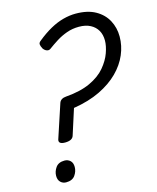

<svg xmlns="http://www.w3.org/2000/svg" viewBox="-136 -1028 926 1135"><g transform="rotate(-15 327.0 -460.5)"><path d="M181 -215Q160 -215 151 -222Q142 -229 146 -243L214 -449Q218 -461 229 -468Q240 -475 256 -476Q346 -483 406 -511Q466 -539 500 -579.5Q534 -620 549 -662Q564 -704 564 -737Q564 -773 549 -799Q534 -825 505.5 -840Q477 -855 436 -855Q396 -855 361 -842.5Q326 -830 296 -811Q266 -792 239 -772Q229 -765 216.5 -769.5Q204 -774 195 -787Q186 -804 185.5 -814.5Q185 -825 197 -834Q240 -869 280.5 -891.5Q321 -914 360.5 -924.5Q400 -935 437 -935Q510 -935 558 -908Q606 -881 630 -836Q654 -791 654 -737Q654 -681 631 -627Q608 -573 562 -527Q516 -481 447 -447.5Q378 -414 284 -399L234 -243Q230 -229 216.5 -222Q203 -215 181 -215ZM126 14Q106 14 92 0.5Q78 -13 78 -38Q78 -65 95 -89Q112 -113 149 -113Q169 -113 183.5 -100Q198 -87 198 -61Q198 -34 181 -10Q164 14 126 14Z"/></g></svg>

Font: Playwrite DE LA
Style: Regular
Weight: 400
Designer: Veronika Burian, José Scaglione
Foundry: TypeTogether
Version: Version 1.002